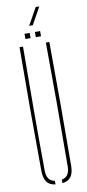

<svg xmlns="http://www.w3.org/2000/svg" viewBox="-109 -1049 495 1092"><g transform="rotate(-10 138.5 -502.5)"><path d="M52.5 -85Q49.5 -442.5 52.5 -800H72.5Q71 -621 70.5 -442.8Q70 -264.5 71.5 -85Q71.5 -24.5 118.5 -16.5V4Q84.5 0 69 -21.2Q53.5 -42.5 52.5 -85ZM158.5 4V-16.5Q204.5 -24.5 204.5 -85Q207.5 -442.5 204.5 -800H224.5Q227.5 -442.5 224.5 -85Q224 -42.5 208.2 -21.2Q192.5 0 158.5 4ZM153.5 -840V-870H183.5V-840ZM93.5 -840V-870H123.5V-840ZM127.5 -910 182.5 -1009H203.5L148.5 -910Z"/></g></svg>

Font: Big Shoulders Stencil Display Thin
Style: Regular
Weight: 100
Designer: Patric King
Foundry: XO Type Co
Version: Version 1.000